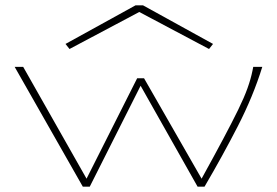

<svg xmlns="http://www.w3.org/2000/svg" viewBox="-20 -700 1040 721"><path d="M291 1 35 -449H67L305 -29L495 -406H521L737 -29Q785 -116 818.5 -179Q852 -242 874.5 -288Q897 -334 909.5 -369Q922 -404 928 -434L931 -449H965Q931 -339 873 -226Q815 -113 748 1H722L508 -378L317 1ZM241 -516 226 -535 489 -680H517L780 -535L765 -516L503 -655Z"/></svg>

Font: Inconsolata UltraExpanded ExtraLight
Style: Regular
Weight: 200
Width: 9
Monospace: yes
Designer: Raph Levien, Cyreal, Brenton Simpson
Foundry: Raph Levien, Cyreal, Google
Version: Version 3.001; ttfautohint (v1.8.2.53-6de2)